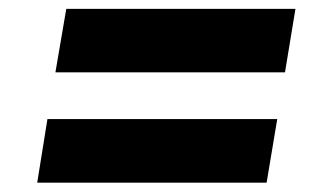

<svg xmlns="http://www.w3.org/2000/svg" viewBox="-20 -504 726 423"><path d="M102.1 -344.7 126 -484.4H630.9L607.9 -344.7ZM62 -101.6 84.5 -241.7H590.8L567.4 -101.6Z"/></svg>

Font: Inter ExtraBold
Style: Italic
Weight: 800
Italic angle: -9.3988°
Designer: Rasmus Andersson
Foundry: rsms
Version: Version 4.001;git-66647c0bb